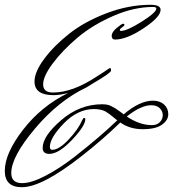

<svg xmlns="http://www.w3.org/2000/svg" viewBox="-30 -735 722 801"><path d="M601 -296Q558 -296 499 -249Q552 -213 604 -213Q625 -213 637 -225.5Q649 -238 649 -254.5Q649 -271 636.5 -283.5Q624 -296 601 -296ZM-10 -22Q-10 -95 66 -193.5Q142 -292 254 -347Q218 -338 193 -338Q114 -338 114 -395Q114 -435 154.5 -489.5Q195 -544 259 -594.5Q323 -645 415 -680Q507 -715 598 -715Q640 -715 640 -694Q640 -664 569 -617Q498 -570 450 -570Q436 -570 436 -585.5Q436 -601 457 -618.5Q478 -636 483.5 -636Q489 -636 489 -631.5Q489 -627 479.5 -621Q470 -615 470 -610.5Q470 -606 474 -606Q500 -606 561 -644.5Q622 -683 622 -699Q622 -706 609 -706Q528 -706 441.5 -668Q355 -630 293 -577.5Q231 -525 190.5 -471Q150 -417 150 -383Q150 -349 191 -349Q273 -349 374 -416Q389 -425 404.5 -435.5Q420 -446 423.5 -448.5Q427 -451 430 -451Q433 -451 433 -443V-440Q433 -431 356 -386L330 -370Q214 -315 115.5 -198Q17 -81 17 -13Q17 29 62 29Q101 29 159.5 -1.5Q218 -32 280 -80Q391 -167 459 -233Q456 -235 443.5 -245.5Q431 -256 426 -259.5Q421 -263 410 -270Q391 -280 362 -280Q294 -280 236 -220Q178 -160 178 -122Q178 -110 188 -110Q216 -110 256.5 -153Q297 -196 313 -234Q318 -243 320 -243Q326 -243 326 -238Q326 -210 270.5 -151.5Q215 -93 176 -93Q148 -93 148 -118Q148 -167 225 -233.5Q302 -300 396 -300Q420 -300 433.5 -292.5Q447 -285 451 -283Q455 -281 470 -270Q485 -259 486 -258Q553 -315 608 -315Q637 -315 654.5 -299Q672 -283 672 -258.5Q672 -234 646 -215Q620 -196 565.5 -196Q511 -196 472 -224Q398 -152 312 -85Q146 46 61 46Q-10 46 -10 -22Z"/></svg>

Font: Herr Von Muellerhoff
Style: Regular
Weight: 400
Version: Version 1.000